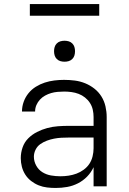

<svg xmlns="http://www.w3.org/2000/svg" viewBox="-20 -924 640 952"><path d="M256 8Q235 8 213.5 5.5Q192 3 172 -5Q152 -13 134.5 -26.5Q117 -40 105.5 -58Q94 -76 88.5 -97Q83 -118 83 -140Q83 -167 92 -193Q101 -219 120 -238Q139 -257 163.5 -269.5Q188 -282 214 -289Q240 -296 267 -298Q294 -300 321 -300H444V-344Q444 -362 440 -380Q436 -398 426 -413.5Q416 -429 401.5 -440.5Q387 -452 370 -458.5Q353 -465 334.5 -467.5Q316 -470 298 -470Q282 -470 265.5 -468.5Q249 -467 233.5 -462.5Q218 -458 203.5 -450Q189 -442 178 -430Q167 -418 160.5 -403Q154 -388 154 -371H89Q89 -396 97.5 -419.5Q106 -443 121.5 -462Q137 -481 158 -494Q179 -507 202 -514.5Q225 -522 249.5 -525Q274 -528 298 -528Q325 -528 351.5 -524.5Q378 -521 402.5 -511Q427 -501 448 -484.5Q469 -468 483 -445.5Q497 -423 503 -396.5Q509 -370 509 -344V0H444V-95Q432 -69 412 -48.5Q392 -28 366.5 -15Q341 -2 313 3Q285 8 256 8ZM279 -50Q300 -50 320 -53Q340 -56 359 -63Q378 -70 395 -82.5Q412 -95 423 -111.5Q434 -128 439 -148.5Q444 -169 444 -189V-242H321Q302 -242 284 -241Q266 -240 248 -236.5Q230 -233 212.5 -226.5Q195 -220 180 -209.5Q165 -199 156.5 -182Q148 -165 148 -147Q148 -124 159.5 -103Q171 -82 190.5 -70Q210 -58 233 -54Q256 -50 279 -50ZM300 -618Q289 -618 279 -621Q269 -624 261.5 -631.5Q254 -639 251 -649Q248 -659 248 -670Q248 -681 251 -691Q254 -701 261.5 -708.5Q269 -716 279 -719Q289 -722 300 -722Q311 -722 321 -719Q331 -716 338.5 -708.5Q346 -701 349 -691Q352 -681 352 -670Q352 -659 349 -649Q346 -639 338.5 -631.5Q331 -624 321 -621Q311 -618 300 -618ZM128 -846V-904H472V-846Z"/></svg>

Font: Iosevka Aile Custom Light
Style: Regular
Weight: 300
Designer: Belleve Invis
Foundry: Belleve Invis
Version: Version 17.0.2; ttfautohint (v1.8.3)